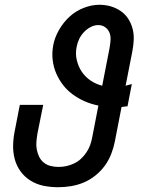

<svg xmlns="http://www.w3.org/2000/svg" viewBox="-20 -772 590 804"><path d="M224 12Q192 12 162.5 6Q133 0 108 -15.5Q83 -31 66 -54.5Q49 -78 41.5 -106.5Q34 -135 35 -166.5Q36 -198 43 -230L63 -333H161L137 -214Q134 -196 132.5 -179Q131 -162 134 -146Q137 -130 144 -115.5Q151 -101 163.5 -91Q176 -81 192 -77Q208 -73 226 -73Q242 -73 258 -76.5Q274 -80 290 -87.5Q306 -95 319 -107Q332 -119 342 -134Q352 -149 357.5 -164.5Q363 -180 366 -196L392 -330Q362 -336 335.5 -347.5Q309 -359 285.5 -376Q262 -393 244.5 -415.5Q227 -438 215.5 -464.5Q204 -491 200.5 -521Q197 -551 203 -583Q209 -615 227 -646.5Q245 -678 271 -702Q297 -726 330.5 -739Q364 -752 396 -752Q421 -752 443.5 -745.5Q466 -739 485 -726Q504 -713 516.5 -694Q529 -675 535 -652.5Q541 -630 540 -605.5Q539 -581 534 -556L506 -413Q512 -415 519 -416.5Q526 -418 532 -420L514 -327Q508 -326 501.5 -325.5Q495 -325 489 -324L461 -180Q456 -154 446 -128Q436 -102 419.5 -79Q403 -56 380 -37.5Q357 -19 331 -8Q305 3 277.5 7.5Q250 12 224 12ZM408 -413 439 -572Q442 -589 443 -605Q444 -621 438.5 -635Q433 -649 420.5 -658Q408 -667 391 -667Q375 -667 359 -658.5Q343 -650 331 -637Q319 -624 311.5 -608.5Q304 -593 301 -576Q295 -548 301.5 -520.5Q308 -493 322.5 -471.5Q337 -450 359 -435Q381 -420 408 -413Z"/></svg>

Font: Lode Dark
Style: Bold Italic
Weight: 700
Italic angle: -11°
Monospace: yes
Designer: Belleve Invis
Foundry: Belleve Invis
Version: Version 29.2.0; ttfautohint (v1.8.3)